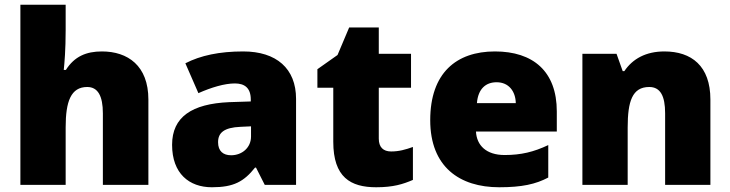

<svg xmlns="http://www.w3.org/2000/svg" viewBox="-20 -846 3081 810"><path d="M257 -718V-826H66V-66H257V-309C257 -418 279 -479 348 -479C393 -479 414 -441 414 -368V-66H606V-426C606 -569 519 -629 410 -629C344 -629 294 -608 258 -551H249C252 -580 257 -636 257 -718Z M1006 -629C906 -629 826 -612 762 -579L817 -453C871 -477 927 -494 971 -494C1012 -494 1038 -475 1038 -426V-418L946 -415C790 -408 706 -353 706 -235C706 -114 778 -56 874 -56C966 -56 1009 -80 1056 -139H1060L1097 -66H1229V-429C1229 -557 1146 -629 1006 -629ZM995 -311 1039 -313V-270C1039 -223 1001 -191 955 -191C922 -191 900 -208 900 -246C900 -286 925 -308 995 -311Z M1630 -207C1597 -207 1578 -225 1578 -261V-476H1714V-619H1578V-730H1453L1404 -614L1319 -554V-476H1386V-248C1386 -98 1459 -56 1567 -56C1639 -56 1680 -69 1722 -87V-226C1691 -215 1664 -207 1630 -207Z M2068 -629C1905 -629 1795 -538 1795 -339C1795 -142 1919 -56 2086 -56C2182 -56 2240 -69 2293 -97V-234C2232 -205 2178 -192 2109 -192C2031 -192 1991 -233 1988 -291H2329V-376C2329 -545 2229 -629 2068 -629ZM2075 -499C2127 -499 2155 -460 2156 -411H1992C1997 -472 2030 -499 2075 -499Z M2783 -629C2705 -629 2649 -598 2614 -546H2607L2581 -619H2437V-66H2628V-308C2628 -418 2647 -479 2719 -479C2766 -479 2786 -441 2786 -368V-66H2977V-426C2977 -568 2897 -629 2783 -629Z"/></svg>

Font: Noto Sans Malayalam UI Black
Style: Regular
Weight: 900
Designer: Jelle Bosma - Monotype Design Team
Foundry: Monotype Imaging Inc.
Version: Version 2.104